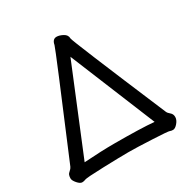

<svg xmlns="http://www.w3.org/2000/svg" viewBox="-168 -858 986 1018"><g transform="rotate(-30 325.0 -349.5)"><path d="M539.1 -66.9 325.2 -588.9 110.8 -66.9Q219.2 -74.2 294.9 -74.2Q461.9 -74.2 539.1 -66.9ZM603 19Q591.8 19 584.5 15.6Q577.1 12.2 481.7 7.6Q386.2 2.9 337.9 2.9Q290 2.9 184.1 6.3Q78.1 9.8 68.1 14.4Q58.1 19 46.9 19Q34.2 19 18.6 1Q2.9 -17.1 2.9 -29.8Q2.9 -41 5.9 -49.6Q8.8 -58.1 18.8 -66.2Q28.8 -74.2 33.2 -84Q279.8 -668.9 283.2 -685.1Q289.1 -717.8 314 -717.8Q331.1 -717.8 352.5 -706.3Q374 -694.8 374 -672.9Q374 -659.2 617.2 -84Q621.1 -74.2 634 -63.7Q647 -53.2 647 -35.2Q647 -17.1 631.6 1Q616.2 19 603 19Z"/></g></svg>

Font: LXGW WenKai Screen
Style: Regular
Weight: 400
Designer: LXGW / Fontworks Inc.
Foundry: LXGW / Fontworks Inc.
Version: Version 1.510;January 18,2025